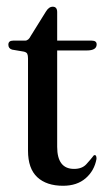

<svg xmlns="http://www.w3.org/2000/svg" viewBox="-20 -558 324 586"><path d="M52.5 -400.5 17 -406.5Q5.5 -410 5.5 -421.5Q5.5 -434 20 -434H56.5Q67 -434 74 -448.5L120 -522.5Q129 -537.5 141 -537.5Q154.5 -537.5 154.5 -521V-434H260Q275 -434 275 -422.5Q275 -404 245 -404H154.5V-110Q154.5 -42.5 206 -42.5Q230.5 -42.5 243.5 -56.8Q256.5 -71 266.5 -84Q275 -87 274.5 -73Q268 -37 241.5 -14Q215 9 172.5 9Q122 9 93.8 -17.2Q65.5 -43.5 65.5 -98V-379.5Q65.5 -389 63.2 -393.8Q61 -398.5 52.5 -400.5Z"/></svg>

Font: Fraunces 144pt Soft
Style: Regular
Weight: 400
Version: Version 1.000;[0bf87f6ff]